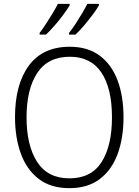

<svg xmlns="http://www.w3.org/2000/svg" viewBox="-20 -968 721 998"><path d="M622 -358Q622 -252 592 -169Q562 -86 499.5 -38Q437 10 341 10Q243 10 180.5 -38.5Q118 -87 88 -170.5Q58 -254 58 -359Q58 -529 130 -627Q202 -725 343 -725Q436 -725 498 -679Q560 -633 591 -550.5Q622 -468 622 -358ZM118 -358Q118 -212 173 -126.5Q228 -41 341 -41Q454 -41 508 -125.5Q562 -210 562 -358Q562 -509 507 -591Q452 -673 343 -673Q229 -673 173.5 -588.5Q118 -504 118 -358ZM494 -940Q483 -920 462 -892Q441 -864 417 -835.5Q393 -807 372 -788H339V-797Q355 -817 373 -844.5Q391 -872 407.5 -900Q424 -928 434 -948H494ZM342 -940Q330 -920 309.5 -892Q289 -864 264.5 -836Q240 -808 219 -788H186V-797Q202 -818 220 -845.5Q238 -873 254.5 -900.5Q271 -928 281 -948H342Z"/></svg>

Font: Noto Sans Tamil SemiCondensed Light
Style: Regular
Weight: 300
Width: 4
Designer: Jelle Bosma - Monotype Design Team
Foundry: Monotype Imaging Inc.
Version: Version 2.004; ttfautohint (v1.8.4.7-5d5b)